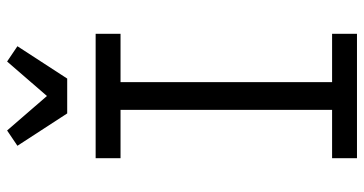

<svg xmlns="http://www.w3.org/2000/svg" viewBox="-262 -762 1024 540"><g transform="rotate(-90 250.0 -492.0)"><path d="M75 0V-70H211V-665H75V-735H425V-665H289V-70H425V0ZM201 -815 110 -955 153 -984 250 -872 347 -984 390 -955 299 -815Z"/></g></svg>

Font: Iosevka Term SS14
Style: Regular
Weight: 400
Monospace: yes
Designer: Belleve Invis
Foundry: Belleve Invis
Version: Version 24.1.1; ttfautohint (v1.8.4)